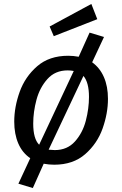

<svg xmlns="http://www.w3.org/2000/svg" viewBox="-20 -821 618 971"><path d="M526 -321Q526 -248 499 -171.5Q472 -95 411 -41.5Q350 12 254 12Q228 12 201 7L146 130L73 108L133 -21Q93 -48 72.5 -95.5Q52 -143 52 -206Q52 -280 79.5 -356.5Q107 -433 168 -486Q229 -539 325 -539Q351 -539 378 -534L433 -656L506 -634L447 -508L446 -506Q485 -478 505.5 -431Q526 -384 526 -321ZM148 -196Q148 -119 178 -89L353 -462Q338 -465 322 -465Q259 -465 220 -421.5Q181 -378 164.5 -316.5Q148 -255 148 -196ZM430 -331Q430 -404 402 -437L226 -64Q246 -62 257 -62Q320 -62 359 -105.5Q398 -149 414 -210.5Q430 -272 430 -331ZM472 -724 252 -638 231 -687 442 -801Z"/></svg>

Font: Fira Sans
Style: Italic
Weight: 400
Italic angle: -8°
Designer: bBox Type GmbH & Carrois Corporate GbR & Edenspiekermann AG
Foundry: bBox Type GmbH & Carrois Corporate GbR & Edenspiekermann AG
Version: Version 4.301